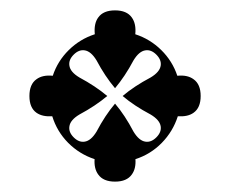

<svg xmlns="http://www.w3.org/2000/svg" viewBox="-20 -350 443 370"><path d="M234 -13.7Q242.3 -25 241 -43.3Q270.3 -52.7 291.8 -74.7Q313.3 -96.7 322.7 -126Q342 -124.7 353 -132.7Q366.7 -142.3 366.7 -165Q366.7 -187.7 353 -197.3Q341.3 -206 321.7 -204Q312.3 -232.3 290.8 -253.5Q269.3 -274.7 240.7 -284Q242.7 -304.3 234 -316.3Q224.3 -330 201.7 -330Q179 -330 169.3 -316.3Q160.7 -304.7 162.7 -284Q134 -274.7 112.5 -253.5Q91 -232.3 81.7 -204Q62 -206 50.3 -197.3Q36.7 -187.7 36.7 -165Q36.7 -142.3 50.3 -132.7Q61.7 -124.7 80.7 -126Q89.7 -96.7 111.3 -74.8Q133 -53 162.3 -43.3Q161 -25 169.3 -13.7Q179 0 201.7 0Q224.3 0 234 -13.7ZM260.3 -77Q248 -78.7 237.3 -96.3Q220.7 -128 201.7 -150.3Q182.7 -128 166 -96.3Q155.3 -78.7 143 -77Q132 -75.3 122 -85.3Q112 -95.3 113.7 -106.3Q115.3 -118.7 133 -129.3Q163.7 -145.7 186.7 -165Q163.7 -184.3 133 -200.7Q115.3 -211.3 113.7 -223.7Q112 -234.7 122 -244.7Q132 -254.7 143 -253Q155.3 -251.3 166 -233.7Q182.3 -203 201.7 -180Q221 -203 237.3 -233.7Q248 -251.3 260.3 -253Q271.3 -254.7 281.3 -244.7Q291.3 -234.7 289.7 -223.7Q288 -211.3 270.3 -200.7Q238.7 -184 216.3 -165Q238.7 -146 270.3 -129.3Q288 -118.7 289.7 -106.3Q291.3 -95.3 281.3 -85.3Q271.3 -75.3 260.3 -77Z"/></svg>

Font: Jomhuria
Style: Regular
Weight: 400
Designer: Arabic design by Kourosh Beigpour, Latin design by Eben Sorkin, engineering by Lasse Fister and Khaled Hosney
Version: Version 1.0010